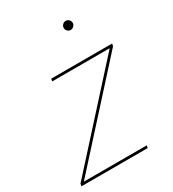

<svg xmlns="http://www.w3.org/2000/svg" viewBox="-180 -841 849 941"><g transform="rotate(-30 245.0 -370.5)"><path d="M20.5 -14H379L376 0H1L4 -14L460.5 -518L463 -517H134L137 -531H481.5L478.5 -517L22.5 -13.5ZM339.5 -690Q329 -690 321.5 -697.5Q314 -705 314 -715.5Q314 -722.5 317.5 -728.2Q321 -734 326.8 -737.5Q332.5 -741 339.5 -741Q350 -741 357.5 -733.5Q365 -726 365 -715.5Q365 -708.5 361.5 -702.8Q358 -697 352.2 -693.5Q346.5 -690 339.5 -690Z"/></g></svg>

Font: Epilogue Thin
Style: Italic
Weight: 250
Italic angle: -12°
Designer: Tyler Finck
Foundry: Etcetera Type Co
Version: Version 2.112